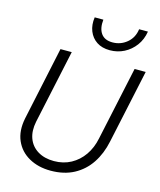

<svg xmlns="http://www.w3.org/2000/svg" viewBox="-135 -1028 947 1136"><g transform="rotate(15 338.5 -460.0)"><path d="M284 12Q208 12 151 -20Q94 -52 68.5 -110.5Q43 -169 59 -248L155 -698H224L127 -246Q115 -187 131.5 -142.5Q148 -98 189 -73Q230 -48 288 -48Q346 -48 392 -73Q438 -98 469 -142.5Q500 -187 512 -246L609 -698H677L580 -246Q564 -169 525.5 -111Q487 -53 426.5 -20.5Q366 12 284 12ZM438 -767Q390 -767 357.5 -788.5Q325 -810 310 -847.5Q295 -885 302 -932H355Q349 -878 371 -847Q393 -816 441 -816Q491 -816 529 -847.5Q567 -879 574 -932H628Q620 -882 592.5 -845Q565 -808 525 -787.5Q485 -767 438 -767Z"/></g></svg>

Font: Azeret Mono ExtraLight
Style: Italic
Weight: 250
Italic angle: -12°
Designer: Martin Vácha
Foundry: Displaay
Version: Version 1.002